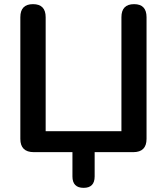

<svg xmlns="http://www.w3.org/2000/svg" viewBox="-20 -733 804 925"><path d="M383 172Q329 172 329 117V0H143Q78 0 78 -64V-650Q78 -713 139 -713Q200 -713 200 -650V-101H565V-650Q565 -713 626 -713Q686 -713 686 -650V-64Q686 0 622 0H436V117Q436 172 383 172Z"/></svg>

Font: Chiron GoRound TC M
Style: Regular
Weight: 500
Designer: Ryoko NISHIZUKA 西塚涼子 (kana, bopomofo & ideographs); Paul D. Hunt (Latin, Greek & Cyrillic); Sandoll Communications 산돌커뮤니
Foundry: Adobe
Version: Version 1.000;hotconv 1.1.1;makeotfexe 2.6.0